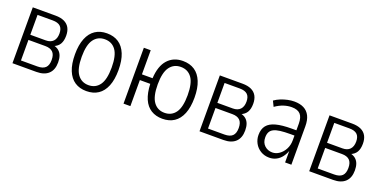

<svg xmlns="http://www.w3.org/2000/svg" viewBox="-19 -1034 3117 1579"><g transform="rotate(20 1539.5 -244.5)"><path d="M79 0V-489H278Q324 -489 355 -474.5Q386 -460 401.5 -432Q417 -404 417 -363Q417 -318 400.5 -290Q384 -262 348 -248L351 -253Q378 -246 395.5 -230.5Q413 -215 421.5 -191Q430 -167 430 -134Q430 -69 393.5 -34.5Q357 0 288 0ZM137 -45H281Q328 -45 350.5 -66.5Q373 -88 373 -135Q373 -182 350.5 -203.5Q328 -225 284 -225H137ZM137 -270H272Q314 -270 336.5 -293.5Q359 -317 359 -361Q359 -404 337 -424Q315 -444 270 -444H137Z M727 8Q668 8 625.5 -20Q583 -48 560 -104.5Q537 -161 537 -245Q537 -328 560 -384.5Q583 -441 625.5 -469Q668 -497 727 -497Q787 -497 829.5 -469Q872 -441 895 -384.5Q918 -328 918 -245Q918 -161 895 -104.5Q872 -48 829.5 -20Q787 8 727 8ZM727 -44Q789 -44 823.5 -92Q858 -140 858 -245Q858 -350 823.5 -397.5Q789 -445 727 -445Q666 -445 631 -397.5Q596 -350 596 -245Q596 -140 631 -92Q666 -44 727 -44Z M1392 8Q1335 8 1293 -18Q1251 -44 1228 -96.5Q1205 -149 1202 -228H1111V0H1051V-489H1111V-278H1204Q1210 -387 1260 -442Q1310 -497 1392 -497Q1452 -497 1494.5 -469Q1537 -441 1560 -384.5Q1583 -328 1583 -245Q1583 -161 1560 -104.5Q1537 -48 1494.5 -20Q1452 8 1392 8ZM1392 -44Q1454 -44 1488.5 -92Q1523 -140 1523 -245Q1523 -350 1488.5 -397.5Q1454 -445 1392 -445Q1331 -445 1296 -397.5Q1261 -350 1261 -245Q1261 -140 1296 -92Q1331 -44 1392 -44Z M1716 0V-489H1915Q1961 -489 1992 -474.5Q2023 -460 2038.5 -432Q2054 -404 2054 -363Q2054 -318 2037.5 -290Q2021 -262 1985 -248L1988 -253Q2015 -246 2032.5 -230.5Q2050 -215 2058.5 -191Q2067 -167 2067 -134Q2067 -69 2030.5 -34.5Q1994 0 1925 0ZM1774 -45H1918Q1965 -45 1987.5 -66.5Q2010 -88 2010 -135Q2010 -182 1987.5 -203.5Q1965 -225 1921 -225H1774ZM1774 -270H1909Q1951 -270 1973.5 -293.5Q1996 -317 1996 -361Q1996 -404 1974 -424Q1952 -444 1907 -444H1774Z M2328 8Q2285 8 2251.5 -12.5Q2218 -33 2200 -66.5Q2182 -100 2182 -138Q2182 -190 2207 -221Q2232 -252 2284.5 -266Q2337 -280 2421 -280H2472V-234H2426Q2374 -234 2338.5 -229.5Q2303 -225 2281.5 -214Q2260 -203 2250.5 -184.5Q2241 -166 2241 -138Q2241 -93 2269 -67Q2297 -41 2337 -41Q2369 -41 2397.5 -61Q2426 -81 2444 -115.5Q2462 -150 2462 -193V-338Q2462 -394 2438 -420Q2414 -446 2362 -446Q2328 -446 2292.5 -434.5Q2257 -423 2220 -397L2197 -444Q2221 -461 2249.5 -472.5Q2278 -484 2308 -490.5Q2338 -497 2366 -497Q2416 -497 2450 -479.5Q2484 -462 2502 -426.5Q2520 -391 2520 -335V0H2465V-109H2468Q2457 -75 2437 -48Q2417 -21 2389 -6.5Q2361 8 2328 8Z M2676 0V-489H2875Q2921 -489 2952 -474.5Q2983 -460 2998.5 -432Q3014 -404 3014 -363Q3014 -318 2997.5 -290Q2981 -262 2945 -248L2948 -253Q2975 -246 2992.5 -230.5Q3010 -215 3018.5 -191Q3027 -167 3027 -134Q3027 -69 2990.5 -34.5Q2954 0 2885 0ZM2734 -45H2878Q2925 -45 2947.5 -66.5Q2970 -88 2970 -135Q2970 -182 2947.5 -203.5Q2925 -225 2881 -225H2734ZM2734 -270H2869Q2911 -270 2933.5 -293.5Q2956 -317 2956 -361Q2956 -404 2934 -424Q2912 -444 2867 -444H2734Z"/></g></svg>

Font: Nunito Sans 10pt Condensed Light
Style: Regular
Weight: 300
Width: 3
Designer: Vernon Adams
Foundry: Vernon Adams
Version: Version 3.101;gftools[0.9.27]